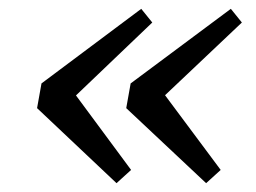

<svg xmlns="http://www.w3.org/2000/svg" viewBox="-20 -449 581 435"><path d="M244 -34 64 -204 74 -260 300 -429 325 -398 122 -204 132 -260 277 -64ZM447 -34 266 -204 276 -260 503 -429 528 -398 323 -204 334 -260 480 -64Z"/></svg>

Font: Lisu Bosa Black
Style: Italic
Weight: 900
Italic angle: -19°
Designer: David Morse, Annie Olsen, Victor Gaultney, Frank Grießhammer (Latin)
Foundry: SIL International
Version: Version 2.000